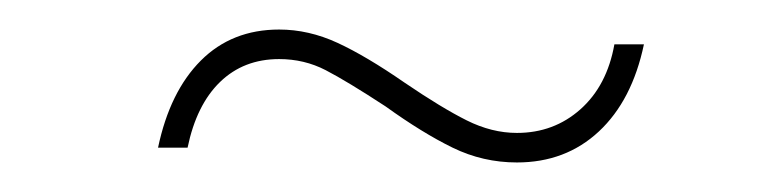

<svg xmlns="http://www.w3.org/2000/svg" viewBox="-20 -380 520 130"><path d="M254 -324Q279 -307 296 -298.5Q313 -290 330 -290Q355 -290 373 -306Q391 -322 396 -350H416Q408 -312 385.5 -291Q363 -270 330 -270Q307 -270 286.5 -280Q266 -290 241 -308Q215 -325 200.5 -332.5Q186 -340 169 -340Q145 -340 129 -324.5Q113 -309 107 -280H87Q95 -318 116 -339Q137 -360 169 -360Q189 -360 208.5 -351Q228 -342 254 -324Z"/></svg>

Font: TypoPRO Montserrat Alternates
Style: Italic
Weight: 250
Italic angle: -11.3°
Designer: Julieta Ulanovsky
Foundry: Julieta Ulanovsky
Version: Version 6.001